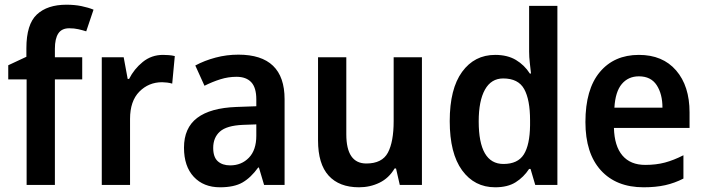

<svg xmlns="http://www.w3.org/2000/svg" viewBox="-20 -785 2989 815"><path d="M329 -448H213V0H93V-448H15V-508L92 -544V-580Q92 -682 136.5 -723.5Q181 -765 262 -765Q297 -765 326 -759Q355 -753 377 -744L346 -652Q330 -657 312.5 -661Q295 -665 274 -665Q242 -665 227.5 -643Q213 -621 213 -578V-542H329Z M672 -552Q683 -552 696.5 -551Q710 -550 722 -547L711 -430Q702 -433 689.5 -434.5Q677 -436 668 -436Q611 -436 571.5 -396Q532 -356 532 -280V0H412V-542H505L522 -450H528Q549 -492 586 -522Q623 -552 672 -552Z M992 -553Q1188 -553 1188 -364V0H1101L1079 -74H1076Q1045 -31 1009.5 -10.5Q974 10 914 10Q844 10 802.5 -34.5Q761 -79 761 -158Q761 -242 817 -284.5Q873 -327 984 -331L1068 -334V-363Q1068 -413 1046.5 -436Q1025 -459 984 -459Q949 -459 915.5 -448.5Q882 -438 848 -421L809 -507Q848 -528 895 -540.5Q942 -553 992 -553ZM1011 -255Q942 -252 913.5 -226.5Q885 -201 885 -157Q885 -118 904.5 -100.5Q924 -83 957 -83Q1005 -83 1036.5 -115.5Q1068 -148 1068 -209V-257Z M1771 -542V0H1677L1661 -70H1655Q1631 -29 1591 -9.5Q1551 10 1504 10Q1420 10 1375 -39.5Q1330 -89 1330 -189V-542H1450V-215Q1450 -91 1535 -91Q1602 -91 1626.5 -137Q1651 -183 1651 -271V-542Z M2082 10Q1994 10 1941.5 -62Q1889 -134 1889 -271Q1889 -408 1941.5 -480Q1994 -552 2082 -552Q2134 -552 2170 -530.5Q2206 -509 2229 -473H2234Q2232 -492 2229 -517.5Q2226 -543 2226 -566V-760H2346V0H2252L2232 -68H2226Q2203 -33 2169 -11.5Q2135 10 2082 10ZM2117 -89Q2178 -89 2203.5 -129.5Q2229 -170 2230 -253V-274Q2230 -362 2205 -407Q2180 -452 2116 -452Q2065 -452 2038.5 -404.5Q2012 -357 2012 -270Q2012 -89 2117 -89Z M2692 -552Q2793 -552 2850 -486Q2907 -420 2907 -308V-242H2586Q2588 -165 2622 -125Q2656 -85 2719 -85Q2765 -85 2802.5 -95Q2840 -105 2881 -126V-27Q2844 -8 2804 1Q2764 10 2712 10Q2596 10 2530.5 -62Q2465 -134 2465 -267Q2465 -406 2526 -479Q2587 -552 2692 -552ZM2692 -461Q2647 -461 2619.5 -428.5Q2592 -396 2588 -328H2792Q2792 -386 2767.5 -423.5Q2743 -461 2692 -461Z"/></svg>

Font: Noto Sans Sinhala UI SemiCondensed SemiBold
Style: Regular
Weight: 600
Width: 4
Designer: Jelle Bosma - Monotype Design Team
Foundry: Monotype Imaging Inc.
Version: Version 2.006; ttfautohint (v1.8.4.7-5d5b)